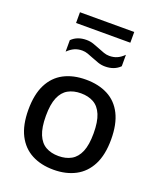

<svg xmlns="http://www.w3.org/2000/svg" viewBox="-165 -1014 942 1127"><g transform="rotate(20 306.0 -451.0)"><path d="M306 10Q227.5 10 169.5 -20.5Q111.5 -51 79.5 -113.2Q47.5 -175.5 47.5 -271.5Q47.5 -367 79 -429.2Q110.5 -491.5 168.5 -522Q226.5 -552.5 306 -552.5Q385.5 -552.5 443.5 -522.2Q501.5 -492 532.8 -429.8Q564 -367.5 564 -272Q564 -176.5 532 -114Q500 -51.5 441.8 -20.8Q383.5 10 306 10ZM306 -75.5Q352 -75.5 385.5 -94.5Q419 -113.5 437 -156.2Q455 -199 455 -271Q455 -343.5 437 -386.5Q419 -429.5 385.5 -448.2Q352 -467 306 -467Q259.5 -467 226 -448.2Q192.5 -429.5 174.5 -387Q156.5 -344.5 156.5 -272.5Q156.5 -200 174.5 -156.8Q192.5 -113.5 226 -94.5Q259.5 -75.5 306 -75.5ZM383 -663Q360 -663 338.8 -670.2Q317.5 -677.5 298 -685.5Q280 -693 262.5 -699.2Q245 -705.5 227 -705.5Q200.5 -705.5 179 -696Q157.5 -686.5 136.5 -666V-737.5Q171.5 -772.5 229 -772.5Q252.5 -772.5 273.5 -765.2Q294.5 -758 314 -750Q332.5 -742.5 350 -736.2Q367.5 -730 385 -730Q412 -730 433.5 -739.5Q455 -749 475.5 -769.5V-698Q440.5 -663 383 -663ZM136.5 -845V-912H475.5V-845Z"/></g></svg>

Font: Encode Sans SemiExpanded Medium
Style: Regular
Weight: 500
Width: 6
Designer: Multiple Designers
Foundry: Impallari Type
Version: Version 3.002